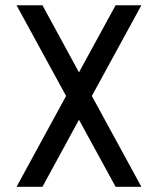

<svg xmlns="http://www.w3.org/2000/svg" viewBox="-20 -722 610 742"><path d="M526.4 -701.7 335 -351.1 526.4 0H426.8L285.2 -259.3L144 0H43.9L235.4 -351.1L43.9 -701.7H144L285.2 -442.4L426.8 -701.7Z"/></svg>

Font: Aeronef
Style: Regular
Weight: 400
Designer: Peter Wiegel - CAT-Fonts Germany
Foundry: CAT-Fonts, Peter Wiegel
Version: Version 0.002